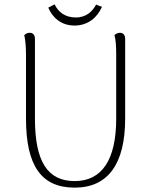

<svg xmlns="http://www.w3.org/2000/svg" viewBox="-20 -847 686 879"><path d="M447 -816C437 -819 429 -822 420 -826C404 -796 376 -767 327 -767C279 -767 247 -791 230 -827C220 -822 210 -817 201 -812C219 -769 258 -730 321 -730C382 -730 425 -766 447 -816ZM553 -669C553 -687 544 -697 529 -697C517 -697 509 -691 504 -686C510 -667 512 -634 512 -594V-304C512 -116 447 -18 322 -18C198 -18 140 -107 140 -304V-669C140 -687 131 -697 116 -697C104 -697 96 -691 91 -686C96 -667 99 -634 99 -594V-304C99 -87 170 12 322 12C474 12 553 -96 553 -304Z"/></svg>

Font: Arima Koshi ExtraLight
Style: Regular
Weight: 275
Designer: Joana Correia and Natanael Gama
Foundry: NDISCOVER
Version: Version 1.019;PS 001.019;hotconv 1.0.88;makeotf.lib2.5.64775